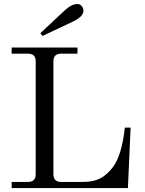

<svg xmlns="http://www.w3.org/2000/svg" viewBox="-20 -954 735 974"><path d="M184.6 -785.6 309.6 -902.3Q343.3 -933.6 373 -933.6Q386.2 -933.6 394.8 -922.9Q403.3 -912.1 403.3 -899.4Q403.3 -869.6 348.6 -843.8L195.3 -771.5ZM39.1 0V-31.2H123Q161.1 -31.2 161.1 -70.3V-642.6Q161.1 -681.6 123 -681.6H39.1V-712.9H373V-681.6H289.1Q251 -681.6 251 -642.6V-70.3Q251 -31.2 289.1 -31.2H403.3Q451.7 -31.2 486.3 -48.1Q521 -64.9 552.2 -105.5Q597.7 -165 613.3 -306.6H642.6L628.9 0Z"/></svg>

Font: Theano Modern
Style: Regular
Weight: 400
Designer: Alexey Kryukov
Version: Version 2.00